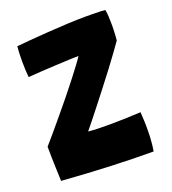

<svg xmlns="http://www.w3.org/2000/svg" viewBox="-125 -763 772 863"><g transform="rotate(-20 261.0 -331.0)"><path d="M462 7Q373.5 7 264.8 2.8Q156 -1.5 26 -11Q25.5 -28.5 24.2 -59.8Q23 -91 22.2 -123.2Q21.5 -155.5 21.5 -176Q40 -197 65 -226.5Q90 -256 118 -289.8Q146 -323.5 173.8 -357.5Q201.5 -391.5 225.5 -422.5Q249.5 -453.5 267 -477Q284.5 -500.5 291.5 -512Q279 -512 250.2 -510.8Q221.5 -509.5 185 -507.8Q148.5 -506 112.2 -503.8Q76 -501.5 48.5 -499.5Q47 -514 46 -535Q45 -556 45 -575Q45 -596 45.8 -615.2Q46.5 -634.5 48 -647Q71 -649.5 111.2 -652.8Q151.5 -656 200 -659.5Q248.5 -663 296.8 -665.2Q345 -667.5 384 -667.5Q396 -667.5 414.5 -667.2Q433 -667 450.2 -666.5Q467.5 -666 475.5 -665Q478.5 -651 479.5 -631.2Q480.5 -611.5 480.5 -592Q480.5 -567 479.2 -546.5Q478 -526 477 -518.5Q464.5 -500.5 444.2 -472.5Q424 -444.5 398.8 -411.2Q373.5 -378 346.5 -343Q319.5 -308 294.2 -275.8Q269 -243.5 248.5 -218Q228 -192.5 216 -178Q225.5 -177 241.8 -176Q258 -175 279.5 -174.8Q301 -174.5 324.5 -174.5Q356.5 -174.5 393.2 -175.8Q430 -177 467 -179Q468 -165 469.2 -140.5Q470.5 -116 470 -90.5Q470 -60.5 467.2 -32.2Q464.5 -4 462 7Z"/></g></svg>

Font: Grandstander Thin ExtraBold
Style: Regular
Weight: 800
Version: Version 1.200